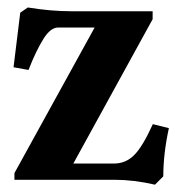

<svg xmlns="http://www.w3.org/2000/svg" viewBox="-20 -486 493 519"><path d="M398.9 13.2Q341.3 0 291 0H19V-18.1L235.8 -411.6H137.2Q116.7 -411.6 97.7 -381.3Q77.6 -349.6 57.1 -296.9L16.6 -304.2L34.7 -451.7L55.2 -465.8Q117.2 -455.6 172.9 -455.6H392.6V-434.1L178.2 -43.9H288.1Q319.8 -43.9 342.8 -66.9Q365.7 -89.8 393.1 -150.4L436.5 -139.6Q421.4 -70.3 421.4 -9.3Z"/></svg>

Font: Elstob 6pt
Style: Bold
Weight: 700
Designer: Peter S. Baker
Version: Version 1.015